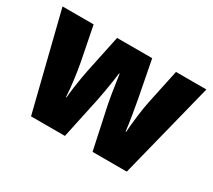

<svg xmlns="http://www.w3.org/2000/svg" viewBox="-109 -755 1064 957"><g transform="rotate(30 423.0 -276.5)"><path d="M449 -243Q444 -268 439 -299Q434 -330 430 -358.5Q426 -387 423 -405H420Q418 -386 413.5 -356.5Q409 -327 403.5 -295.5Q398 -264 393 -239L342 0H147L9 -553H188L227 -355Q234 -318 241 -265Q248 -212 250 -170H253Q255 -196 259.5 -229.5Q264 -263 269.5 -294Q275 -325 279 -344L323 -553H525L566 -341Q573 -303 581 -254.5Q589 -206 593 -170H596Q599 -212 605.5 -265Q612 -318 620 -355L662 -553H837L698 0H501Z"/></g></svg>

Font: Noto Sans Gurmukhi UI SemiCondensed Black
Style: Regular
Weight: 900
Width: 4
Designer: Jelle Bosma - Monotype Design Team
Foundry: Monotype Imaging Inc.
Version: Version 2.004; ttfautohint (v1.8.4.7-5d5b)